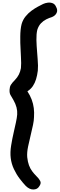

<svg xmlns="http://www.w3.org/2000/svg" viewBox="-20 -1024 470 1513"><path d="M55.5 -318.5Q56.5 -340 65.5 -355.2Q74.5 -370.5 97 -393Q117.5 -414.5 128.8 -437Q140 -459.5 145 -487.5Q148.5 -523 145 -575.8Q141.5 -628.5 140 -684.5Q139.5 -711.5 139.8 -738Q140 -764.5 142.5 -789Q145 -813.5 150.5 -835Q160.5 -869 181.8 -895Q203 -921 229 -940Q255 -959 279.2 -971.8Q303.5 -984.5 319.5 -992.5Q336.5 -1000.5 356.8 -1003Q377 -1005.5 395 -998.5Q413 -991.5 422 -970Q436.5 -944 426.2 -922.2Q416 -900.5 389.5 -889.5Q367.5 -883 344.8 -871.8Q322 -860.5 303.2 -841Q284.5 -821.5 274 -789.5Q270 -773 268.2 -752.5Q266.5 -732 267 -708.8Q267.5 -685.5 269 -661Q272 -609 276.8 -556.5Q281.5 -504 278 -467Q273.5 -430.5 264.2 -400Q255 -369.5 238.8 -345.5Q222.5 -321.5 196 -304.5Q217.5 -271.5 229.8 -238.8Q242 -206 246.2 -172.2Q250.5 -138.5 248 -101.5Q247.5 -74 240 -39Q232.5 -4 223.5 33.5Q211.5 82 201.5 130Q191.5 178 194.5 214.5Q198.5 251.5 208.2 278Q218 304.5 232.8 324.5Q247.5 344.5 266 363Q286.5 382.5 296.8 402Q307 421.5 288 446Q274.5 468.5 243.5 469.2Q212.5 470 183 441Q161 418 135.2 384.2Q109.5 350.5 89.8 308.8Q70 267 64.5 221Q59 176.5 67.8 122.5Q76.5 68.5 88.5 17Q97.5 -23 105.5 -59.2Q113.5 -95.5 115.5 -122Q117.5 -149.5 110.2 -177.5Q103 -205.5 85.5 -236.5Q73 -258.5 63.2 -274.5Q53.5 -290.5 55.5 -318.5Z"/></svg>

Font: Edu NSW ACT Cursive
Style: Regular
Weight: 400
Designer: Tina and Corey Anderson, Eben Sorkin, Mirko Velimirovic
Foundry: Sorkin Type Co.
Version: Version 2.000